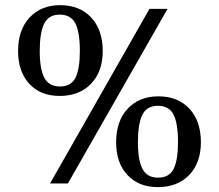

<svg xmlns="http://www.w3.org/2000/svg" viewBox="-20 -728 869 762"><path d="M178.7 0 573.2 -692.9H645L249.5 0ZM216.8 -347.2Q141.1 -347.2 96.4 -395.3Q51.8 -443.4 51.8 -525.4Q51.8 -609.4 97.4 -658.4Q143.1 -707.5 218.8 -707.5Q296.4 -707.5 342 -658.4Q387.7 -609.4 387.7 -525.4Q387.7 -443.4 341.1 -395.3Q294.4 -347.2 216.8 -347.2ZM217.8 -384.8Q262.2 -384.8 279.5 -419.7Q296.9 -454.6 296.9 -525.4Q296.9 -600.1 279.1 -635Q261.2 -669.9 216.8 -669.9Q172.9 -669.9 155.3 -634Q137.7 -598.1 137.7 -525.4Q137.7 -454.6 155.8 -419.7Q173.8 -384.8 217.8 -384.8ZM606.4 14.6Q530.8 14.6 485.8 -33.4Q440.9 -81.5 440.9 -163.6Q440.9 -247.6 486.8 -296.6Q532.7 -345.7 608.4 -345.7Q686 -345.7 731.7 -296.6Q777.3 -247.6 777.3 -163.6Q777.3 -81.5 730.7 -33.4Q684.1 14.6 606.4 14.6ZM607.4 -22.9Q651.9 -22.9 669.2 -57.9Q686.5 -92.8 686.5 -163.6Q686.5 -238.3 668.7 -273.2Q650.9 -308.1 606.4 -308.1Q562.5 -308.1 544.9 -272.2Q527.3 -236.3 527.3 -163.6Q527.3 -92.8 545.4 -57.9Q563.5 -22.9 607.4 -22.9Z"/></svg>

Font: Gelasio Medium
Style: Regular
Weight: 500
Designer: Eben Sorkin
Foundry: Eben Sorkin
Version: Version 1.008